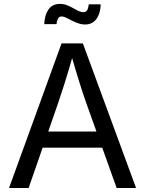

<svg xmlns="http://www.w3.org/2000/svg" viewBox="-20 -946 730 966"><path d="M25.4 0 289.6 -727.5H397L664.6 0H566.9L412.6 -431.6Q398.4 -471.7 379.6 -531.5Q360.8 -591.3 334 -684.1H351.6Q325.2 -590.3 305.9 -529.5Q286.6 -468.8 273.9 -431.6L124 0ZM158.2 -203.1V-284.2H531.7V-203.1ZM408.7 -822.8Q390.6 -822.8 373.3 -828.9Q356 -835 340.6 -843Q325.2 -851.1 312.3 -857.2Q299.3 -863.3 290 -863.3Q277.3 -863.3 271.2 -851.1Q265.1 -838.9 264.2 -824.7H202.6Q204.1 -868.7 223.4 -897.5Q242.7 -926.3 281.7 -926.3Q300.8 -926.3 316.9 -919.9Q333 -913.6 347.2 -905.5Q361.3 -897.5 374.3 -891.1Q387.2 -884.8 399.4 -884.8Q411.6 -884.8 418 -894Q424.3 -903.3 426.8 -924.3H486.8Q485.4 -878.4 465.1 -850.6Q444.8 -822.8 408.7 -822.8Z"/></svg>

Font: Adwaita Sans
Style: Regular
Weight: 400
Designer: Rasmus Andersson
Foundry: rsms
Version: Version 4.001;git-9221beed3